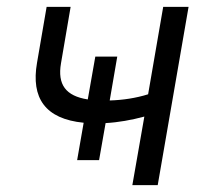

<svg xmlns="http://www.w3.org/2000/svg" viewBox="-20 -540 616 560"><path d="M269 -73 288 -181C325 -183 364 -190 401 -200L366 0H440L530 -520H456L412 -265C377 -254 338 -248 300 -247L322 -375H258L236 -250C172 -260 147 -293 158 -356L186 -520H116L88 -357C70 -254 112 -193 224 -182L205 -73Z"/></svg>

Font: Fixel Display 20240404
Style: Italic
Weight: 400
Italic angle: -10°
Designer: AlfaBravo + MacPaw
Foundry: Kyrylo Tkachov, Marchela Mozhyna, Serhii Makarenko, Maria Weinstein, Zakhar Kryvoshyya
Version: Version 1.211;Glyphs 3.2 (3225)